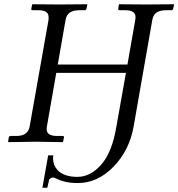

<svg xmlns="http://www.w3.org/2000/svg" viewBox="-20 -666 837 901"><path d="M526 -71 571 -324H244L200 -72Q199 -67 199 -60Q199 -28 247 -28H273Q282 -28 280 -20L276 -1L274 1Q188 -1 148 -1L20 1L18 -1L21 -20Q23 -28 30 -28H57Q111 -28 119 -72L208 -574V-586Q208 -618 161 -618H134Q125 -618 127 -626L131 -645L133 -646Q220 -645 259 -645L388 -646L390 -645L386 -626Q384 -618 377 -618H351Q296 -618 288 -574L251 -363H578L615 -574Q616 -578 616 -586Q616 -618 568 -618H542Q533 -618 535 -626L538 -645L540 -646Q627 -645 666 -645L795 -646L797 -645L793 -626Q791 -618 784 -618H758Q703 -618 695 -574L607 -72Q587 40 512.5 116.5Q438 193 345 193Q309 193 284 186.5Q259 180 247 173.5Q235 167 230 167Q220 167 211 176Q209 182 202 215H179L206 63H230Q229 68 229 78Q229 108 249 131Q279 164 343 164Q405 164 455.5 106Q506 48 526 -71Z"/></svg>

Font: Linux Libertine O
Style: Italic
Weight: 400
Italic angle: -12°
Designer: Philipp H. Poll
Foundry: Philipp H. Poll
Version: Version 5.1.6